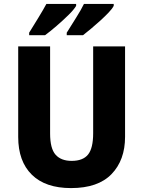

<svg xmlns="http://www.w3.org/2000/svg" viewBox="-20 -951 731 981"><path d="M619 -252Q619 -133 550 -61.5Q481 10 343 10Q212 10 142.5 -58.5Q73 -127 73 -251V-714H236V-269Q236 -192 264 -160.5Q292 -129 346 -129Q404 -129 430 -161.5Q456 -194 456 -270V-714H619ZM561 -921Q554 -907 535.5 -887.5Q517 -868 493.5 -846.5Q470 -825 446 -805Q422 -785 404 -771H321V-784Q344 -821 369.5 -861.5Q395 -902 409 -931H561ZM369 -921Q358 -902 330 -874.5Q302 -847 269 -818.5Q236 -790 210 -771H129V-784Q152 -821 177 -862Q202 -903 217 -931H369Z"/></svg>

Font: Noto Sans Telugu SemiCondensed ExtraBold
Style: Regular
Weight: 800
Width: 4
Designer: Jelle Bosma - Monotype Design Team
Foundry: Monotype Imaging Inc.
Version: Version 2.005; ttfautohint (v1.8.4.7-5d5b)